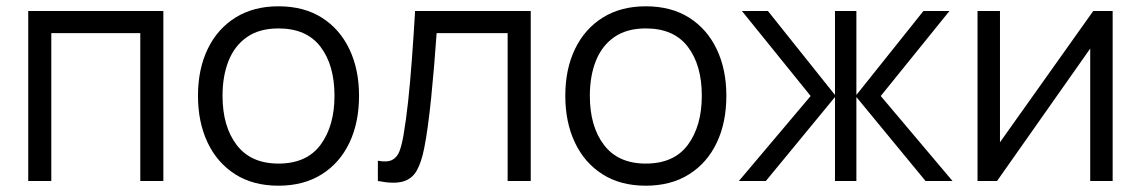

<svg xmlns="http://www.w3.org/2000/svg" viewBox="-20 -575 3625 610"><path d="M143 0H69.7V-540H499V0H425.7V-469.7H143Z M864.7 15Q784.2 15 727 -21.5Q669.8 -58 639.4 -122.4Q609 -186.8 609 -270.7Q609 -355.5 640 -419.6Q671 -483.7 728.3 -519.3Q785.7 -555 864.7 -555Q945.5 -555 1002.8 -518.7Q1060 -482.3 1090.3 -418.2Q1120.7 -354.2 1120.7 -270.7Q1120.7 -185.7 1090.1 -121.4Q1059.5 -57.2 1002.1 -21.1Q944.7 15 864.7 15ZM864.7 -55.3Q954.5 -55.3 998.6 -115.2Q1042.7 -175.2 1042.7 -270.7Q1042.7 -368.3 998.2 -426.5Q953.8 -484.7 864.7 -484.7Q804.2 -484.7 764.8 -457.3Q725.5 -430 706.2 -381.8Q687 -333.7 687 -270.7Q687 -173.2 732.1 -114.2Q777.2 -55.3 864.7 -55.3Z M1180.5 0V-64.3Q1210.7 -58.8 1226.3 -67.1Q1242 -75.3 1249.4 -95.2Q1256.8 -115.2 1261.8 -144.7Q1270.2 -193.3 1276.6 -252.3Q1283 -311.3 1288.3 -382.8Q1293.7 -454.2 1298.8 -540H1666.2V0H1592.8V-469.7H1367.2Q1363.5 -416.7 1359.1 -364.2Q1354.7 -311.7 1349.8 -263.4Q1344.8 -215.2 1339.3 -174.6Q1333.8 -134 1327.8 -104.7Q1319.2 -60.2 1304.3 -33.5Q1289.5 -6.8 1260.5 1.6Q1231.5 10 1180.5 0Z M2031.7 15Q1951.2 15 1894 -21.5Q1836.8 -58 1806.4 -122.4Q1776 -186.8 1776 -270.7Q1776 -355.5 1807 -419.6Q1838 -483.7 1895.3 -519.3Q1952.7 -555 2031.7 -555Q2112.5 -555 2169.8 -518.7Q2227 -482.3 2257.3 -418.2Q2287.7 -354.2 2287.7 -270.7Q2287.7 -185.7 2257.1 -121.4Q2226.5 -57.2 2169.1 -21.1Q2111.7 15 2031.7 15ZM2031.7 -55.3Q2121.5 -55.3 2165.6 -115.2Q2209.7 -175.2 2209.7 -270.7Q2209.7 -368.3 2165.2 -426.5Q2120.8 -484.7 2031.7 -484.7Q1971.2 -484.7 1931.8 -457.3Q1892.5 -430 1873.2 -381.8Q1854 -333.7 1854 -270.7Q1854 -173.2 1899.1 -114.2Q1944.2 -55.3 2031.7 -55.3Z M2413.2 0H2327.5L2555.5 -270L2337.2 -540H2419.8L2632.8 -273.3V-540H2700.8V-273.3L2913.8 -540H2996.5L2778.2 -270L3006.2 0H2920.5L2700.8 -266.7V0H2632.8V-266.7Z M3453.3 -540H3515V0H3443.7V-420.7L3147.7 0H3085.7V-540H3157V-123Z"/></svg>

Font: Manrope Variable Light
Style: Regular
Weight: 200
Designer: Mikhail Sharanda
Foundry: Mikhail Sharanda
Version: Version 4.505